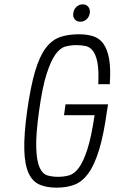

<svg xmlns="http://www.w3.org/2000/svg" viewBox="-20 -855 533 885"><path d="M275 -324H416Q401 -223 382.5 -166Q364 -109 343 -81Q322 -53 298 -46.5Q274 -40 247 -40Q221 -40 198.5 -46.5Q176 -53 162.5 -83Q149 -113 147 -174Q145 -235 160 -343Q175 -452 194.5 -513Q214 -574 235.5 -604Q257 -634 281.5 -640.5Q306 -647 332 -647Q354 -647 374 -643Q394 -639 408 -621Q422 -603 429 -567Q436 -531 433 -467H486Q491 -539 483 -583.5Q475 -628 456.5 -653.5Q438 -679 409.5 -688Q381 -697 343 -697Q294 -697 256.5 -684Q219 -671 190.5 -633Q162 -595 141.5 -525.5Q121 -456 105 -343Q90 -233 92 -164Q94 -95 112 -56.5Q130 -18 162.5 -4Q195 10 241 10Q288 10 324 -4Q360 -18 388 -57Q416 -96 437 -165Q458 -234 473 -343L478 -374H282ZM350 -755Q367 -755 379 -766Q391 -777 394 -795Q396 -812 387 -823.5Q378 -835 361 -835Q345 -835 332.5 -823.5Q320 -812 318 -795Q315 -777 324.5 -766Q334 -755 350 -755Z"/></svg>

Font: Secuela Light
Style: Italic
Weight: 300
Italic angle: -8°
Designer: Fernando Haro
Foundry: deFharo
Version: Version 1.708